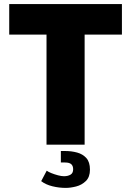

<svg xmlns="http://www.w3.org/2000/svg" viewBox="-20 -706 640 937"><path d="M207 0V-537H25V-686H575V-537H393V0ZM301 211Q268 211 235.5 203Q203 195 181 178L208 127Q216 133 231 139Q246 145 263 149.5Q280 154 292 154Q311 154 324 146.5Q337 139 337 120Q337 104 328 95.5Q319 87 297 87H277V31H299Q329 31 356.5 38.5Q384 46 401.5 65.5Q419 85 419 122Q419 158 399 177.5Q379 197 351.5 204Q324 211 301 211Z"/></svg>

Font: Chivo Mono ExtraBold
Style: Regular
Weight: 800
Monospace: yes
Designer: Hector Gatti
Foundry: Omnibus-Type
Version: Version 1.008